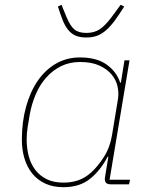

<svg xmlns="http://www.w3.org/2000/svg" viewBox="-20 -767 640 799"><path d="M244 12Q201 12 168.5 -3Q136 -18 114.5 -44.5Q93 -71 82 -107Q71 -143 71 -186Q71 -260 88.5 -323Q106 -386 137.5 -431.5Q169 -477 213.5 -502.5Q258 -528 313 -528Q382 -528 423.5 -498.5Q465 -469 480 -423H483L498 -516H519L436 -19H521L517 0H440Q412 0 417 -30L431 -115H428Q399 -59 355.5 -23.5Q312 12 244 12ZM244 -7Q277 -7 305 -16.5Q333 -26 358 -48Q387 -74 412.5 -114Q438 -154 446 -204L471 -355Q475 -381 469 -408Q463 -435 444 -457.5Q425 -480 393 -494.5Q361 -509 313 -509Q270 -509 235 -492Q200 -475 173 -445Q146 -415 128.5 -374Q111 -333 103 -286L95 -237Q91 -214 91 -186Q91 -150 99.5 -117.5Q108 -85 126.5 -60.5Q145 -36 174 -21.5Q203 -7 244 -7ZM339 -611Q312 -611 294 -619Q276 -627 263 -643.5Q250 -660 240.5 -684Q231 -708 221 -740L236 -747L256 -698Q272 -659 289.5 -644.5Q307 -630 339 -630Q371 -630 394 -644.5Q417 -659 446 -698L482 -747L497 -740Q477 -708 459.5 -684Q442 -660 424 -643.5Q406 -627 386 -619Q366 -611 339 -611Z"/></svg>

Font: IBM Plex Mono Thin
Style: Italic
Weight: 100
Italic angle: -9°
Monospace: yes
Designer: Mike Abbink, Paul van der Laan, Pieter van Rosmalen
Foundry: Bold Monday
Version: Version 2.3